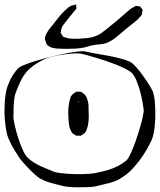

<svg xmlns="http://www.w3.org/2000/svg" viewBox="-30 -768 714 858"><path d="M664 -262Q665 -240 661.5 -205Q658 -170 649 -145Q639 -123 624 -97Q609 -71 591 -48Q575 -27 556.5 -8Q538 11 515 25Q493 41 458 50Q423 59 400 64Q389 67 367.5 68Q346 69 321.5 69Q297 69 275.5 67Q254 65 243 61Q221 56 195 48.5Q169 41 146 28Q124 12 100.5 -12.5Q77 -37 59 -59Q46 -79 33 -100Q20 -121 11 -143Q3 -158 -1.5 -182Q-6 -206 -8 -229.5Q-10 -253 -10 -268Q-10 -283 -9 -305Q-8 -327 -4.5 -349Q-1 -371 5 -386Q10 -398 15.5 -410.5Q21 -423 28 -433Q33 -441 38.5 -448Q44 -455 50 -462Q59 -471 90 -482.5Q121 -494 162 -505Q203 -516 244 -525Q285 -534 316 -537.5Q347 -541 356 -537Q367 -534 396.5 -529Q426 -524 460.5 -517.5Q495 -511 524.5 -502Q554 -493 565 -482Q580 -468 598 -444.5Q616 -421 631 -397.5Q646 -374 653 -359Q660 -337 662 -311Q664 -285 664 -262ZM535 -51Q544 -60 554.5 -83Q565 -106 575.5 -135.5Q586 -165 594.5 -194Q603 -223 608 -246Q613 -269 612 -278Q611 -289 607 -311.5Q603 -334 596 -360Q589 -386 579.5 -408.5Q570 -431 559 -442Q550 -451 526.5 -462.5Q503 -474 472 -485.5Q441 -497 410 -506.5Q379 -516 355.5 -522.5Q332 -529 323 -529Q307 -530 290.5 -528.5Q274 -527 257 -525Q235 -522 206 -515.5Q177 -509 152 -495Q137 -487 123.5 -477.5Q110 -468 97 -456Q75 -434 59 -399Q43 -364 36 -341Q32 -319 31 -291.5Q30 -264 30 -241Q31 -230 36.5 -205.5Q42 -181 51 -152.5Q60 -124 71 -99.5Q82 -75 93 -64Q116 -42 147.5 -27.5Q179 -13 201 -5Q212 2 240.5 5.5Q269 9 303 10Q337 11 365.5 9Q394 7 405 3Q428 -1 451.5 -8Q475 -15 497 -26Q519 -38 535 -51ZM360 -324Q365 -311 365.5 -297Q366 -283 366 -269Q367 -254 366.5 -238.5Q366 -223 363 -208Q361 -200 358 -190.5Q355 -181 349 -174Q346 -171 340.5 -167.5Q335 -164 332 -162Q330 -161 326.5 -161.5Q323 -162 320 -162Q319 -162 316 -161.5Q313 -161 311 -161Q310 -162 308 -163.5Q306 -165 304 -166L294 -172Q291 -175 288.5 -180.5Q286 -186 284 -190Q280 -198 279 -207.5Q278 -217 277 -225Q275 -246 275 -267.5Q275 -289 279 -309Q281 -320 284 -330Q287 -340 297 -349Q301 -351 305.5 -354.5Q310 -358 314 -359L322 -358Q325 -358 328.5 -358Q332 -358 334 -357Q336 -356 337.5 -354.5Q339 -353 340 -352Q343 -350 346 -347.5Q349 -345 351 -343Q354 -339 356.5 -333.5Q359 -328 360 -324ZM323 -311Q325 -311 325 -310Q325 -311 322 -313.5Q319 -316 319 -316Q316 -316 319 -313Q321 -313 323 -311ZM537 -642Q517 -625 494.5 -606Q472 -587 449 -577Q434 -571 417.5 -570Q401 -569 385 -566Q374 -564 363.5 -560.5Q353 -557 342 -555Q327 -552 312 -551Q297 -550 282 -550Q268 -550 253 -550Q238 -550 224 -551Q217 -552 208 -553.5Q199 -555 193 -559Q183 -563 177 -573L174 -584Q173 -586 172 -588.5Q171 -591 171 -592Q170 -597 172 -603Q174 -609 175 -613Q176 -616 180 -622Q185 -631 191.5 -639.5Q198 -648 205 -656Q218 -672 231 -689Q244 -706 260 -721Q266 -726 273 -732.5Q280 -739 288 -742Q292 -744 296 -744.5Q300 -745 304 -746Q306 -747 307.5 -748Q309 -749 310 -748Q311 -747 310.5 -745.5Q310 -744 310 -743Q311 -740 311.5 -736Q312 -732 311 -729Q311 -728 309 -726Q307 -724 306 -723L294 -708Q286 -698 277.5 -688Q269 -678 261 -667Q257 -662 252 -655.5Q247 -649 245 -642Q244 -639 243.5 -635Q243 -631 242 -627Q242 -626 241.5 -625Q241 -624 241 -622Q243 -618 244 -617Q246 -614 248 -610Q250 -606 252 -604Q254 -603 258 -602Q262 -601 264 -600Q278 -595 293 -595Q308 -595 322 -595Q342 -596 361 -598Q380 -600 398 -607Q412 -612 423.5 -620.5Q435 -629 446 -638Q460 -649 474 -660.5Q488 -672 501 -683Q513 -693 524 -703Q535 -713 547 -723Q557 -732 569 -737Q570 -738 572 -739.5Q574 -741 576 -741Q579 -742 583 -741Q587 -740 590 -740Q594 -740 596 -739Q598 -738 599 -736Q600 -734 601 -732Q603 -731 605 -728Q607 -725 607 -723Q608 -721 606 -717Q605 -714 605 -709.5Q605 -705 603 -701Q602 -700 600.5 -698.5Q599 -697 598 -695Q594 -691 590.5 -687Q587 -683 583 -679Z"/></svg>

Font: Rubik Vinyl
Style: Regular
Weight: 400
Designer: Hubert and Fischer, NaN
Foundry: Hubert and Fischer, NaN
Version: Version 2.200